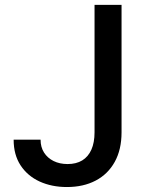

<svg xmlns="http://www.w3.org/2000/svg" viewBox="-20 -747 592 777"><path d="M362.6 -727.3H471.9V-211.6Q471.9 -141.7 444.4 -92Q416.9 -42.3 367.2 -16.2Q317.5 9.9 250.7 9.9Q189.3 9.9 140.4 -12.4Q91.6 -34.8 63.4 -77.6Q35.2 -120.4 35.2 -181.8H144.2Q144.2 -151.6 158.2 -129.6Q172.2 -107.6 196.9 -95.3Q221.6 -83.1 253.6 -83.1Q288.4 -83.1 312.7 -97.8Q337 -112.6 349.8 -141.3Q362.6 -170.1 362.6 -211.6Z"/></svg>

Font: InterMG Medium
Style: Regular
Weight: 500
Designer: Rasmus Andersson
Foundry: rsms
Version: Version 3.019;December 26, 2023;FontCreator 15.0.0.2955 64-b